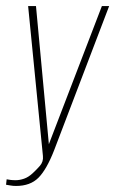

<svg xmlns="http://www.w3.org/2000/svg" viewBox="-21 -611 381 635"><path d="M32 4Q22 4 14 2.5Q6 1 -1 0L1 -18Q6 -17 13.5 -16Q21 -15 31 -15Q44 -15 58.5 -20Q73 -25 87 -38Q98 -48 110.5 -62Q123 -76 121 -95L72 -591H98L141 -130H139L316 -591H340L158 -114Q133 -50 106 -23Q79 4 32 4Z"/></svg>

Font: Alumni Sans Thin
Style: Italic
Weight: 100
Italic angle: -8°
Designer: Robert E. Leuschke
Foundry: Robert E. Leuschke
Version: Version 1.016